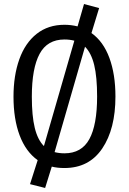

<svg xmlns="http://www.w3.org/2000/svg" viewBox="-20 -823 640 953"><path d="M553 -344Q553 -183 487.5 -86Q422 11 300 11Q264 11 237 4L204 110L129 91L167 -28Q108 -70 77.5 -151Q47 -232 47 -343Q47 -448 76 -529Q105 -610 162 -655Q219 -700 300 -700Q333 -700 365 -692L397 -803L472 -783L434 -659Q493 -617 523 -535.5Q553 -454 553 -344ZM198 -98 349 -621Q326 -627 300 -627Q215 -627 176.5 -555.5Q138 -484 138 -343Q138 -248 152.5 -188.5Q167 -129 198 -98ZM462 -344Q462 -441 447.5 -500.5Q433 -560 402 -591L251 -68Q274 -62 300 -62Q385 -62 423.5 -132.5Q462 -203 462 -344Z"/></svg>

Font: FiraDG Mono
Style: Regular
Weight: 400
Designer: Carrois Corporate & Edenspiekermann AG
Foundry: Carrois Corporate GbR & Edenspiekermann AG
Version: Version 3.206